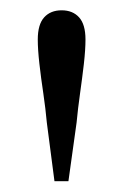

<svg xmlns="http://www.w3.org/2000/svg" viewBox="-20 -825 236 367"><path d="M97.8 -805.3Q119 -805.3 131.2 -791.8Q143.4 -778.3 143.4 -749.5Q143.4 -730.3 140.3 -702.8Q137.1 -675.4 133 -646.3Q128.9 -617.3 126.4 -590.7L110.8 -478.7H84.1L69.5 -590.7Q67.1 -617.3 62.8 -646.5Q58.4 -675.6 55.3 -703.1Q52.2 -730.5 52.2 -749.5Q52.2 -778.3 64.4 -791.8Q76.6 -805.3 97.8 -805.3Z"/></svg>

Font: Noto Serif TC
Style: Regular
Weight: 200
Designer: Ryoko NISHIZUKA 西塚涼子 (kana & ideographs); Frank Grießhammer (Latin, Greek & Cyrillic); Wenlong ZHANG 张文龙 (bopomofo); San
Foundry: Adobe
Version: Version 2.001;hotconv 1.1.0;makeotfexe 2.6.0